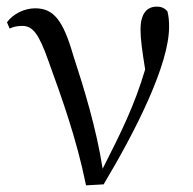

<svg xmlns="http://www.w3.org/2000/svg" viewBox="-20 -551 582 578"><path d="M239 7 292 4C390 -160 489 -357 489 -470C489 -488 488 -501 484 -517C476 -526 467 -531 452 -531C420 -531 403 -507 403 -462C403 -434 408 -397 417 -342C385 -234 345 -153 289 -43C270 -165 233 -285 200 -386C170 -489 142 -526 86 -526C54 -526 20 -510 1 -484L9 -465C19 -470 31 -473 47 -473C79 -473 97 -449 126 -367C165 -259 210 -136 239 7Z"/></svg>

Font: Source Han Serif CN
Style: Regular
Weight: 400
Designer: Ryoko NISHIZUKA 西塚涼子 (kana & ideographs); Frank Grießhammer (Latin, Greek & Cyrillic); Wenlong ZHANG 张文龙 (bopomofo); San
Foundry: Adobe
Version: Version 2.003;hotconv 1.1.1;makeotfexe 2.6.0